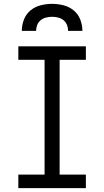

<svg xmlns="http://www.w3.org/2000/svg" viewBox="-20 -975 540 995"><path d="M75 0V-70H211V-665H75V-735H425V-665H289V-70H425V0ZM93 -815Q93 -845 104 -873.5Q115 -902 138 -921Q161 -940 190.5 -947.5Q220 -955 250 -955Q280 -955 309.5 -947.5Q339 -940 362 -921Q385 -902 396 -873.5Q407 -845 407 -815H333Q333 -831 327 -846Q321 -861 309 -870.5Q297 -880 281.5 -884Q266 -888 250 -888Q234 -888 218.5 -884Q203 -880 191 -870.5Q179 -861 173 -846Q167 -831 167 -815Z"/></svg>

Font: Iosevka MaddieWtf
Style: Regular
Weight: 400
Monospace: yes
Designer: Belleve Invis
Foundry: Belleve Invis
Version: Version 31.3.0; ttfautohint (v1.8.3)